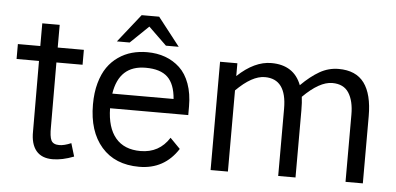

<svg xmlns="http://www.w3.org/2000/svg" viewBox="-51 -853 2003 971"><g transform="rotate(5 950.0 -367.5)"><path d="M355 -549.8V-474.1H222.2L223.1 -147Q222.2 -98.6 231.9 -78.9Q241.7 -59.1 272.9 -59.1Q297.9 -59.1 333 -74.2L353 -7.8Q294.4 15.1 245.1 15.1Q189.5 15.1 161.6 -18.8Q133.8 -52.7 134.8 -116.2L133.8 -474.1H20V-549.8H133.8V-665H222.2V-549.8Z M674.8 -695.8 582.5 -606.9H517.6L630.9 -750H719.7L831.5 -606.9H766.6ZM909.7 -311V-267.1H512.7Q514.2 -168.9 557.9 -116.9Q601.6 -64.9 684.6 -64.9Q779.8 -64.9 830.6 -145L881.8 -92.8Q812.5 15.1 684.6 15.1Q562 15.1 493.4 -63.5Q424.8 -142.1 424.8 -278.8Q424.8 -338.9 438.2 -387.2Q451.7 -435.5 474.6 -468.5Q497.6 -501.5 529.8 -523.7Q562 -545.9 598.4 -555.9Q634.8 -565.9 675.8 -565.9Q725.6 -565.9 767.3 -550.8Q809.1 -535.6 841.3 -505.6Q873.5 -475.6 891.6 -425.8Q909.7 -376 909.7 -311ZM674.8 -486.8Q540 -486.8 517.6 -341.8H828.6Q822.8 -417 786.4 -451.9Q750 -486.8 674.8 -486.8Z M1647.5 -565.9Q1735.4 -565.9 1777.3 -509.3Q1819.3 -452.6 1819.3 -340.8V0H1731.4V-341.8Q1731.4 -411.1 1705.3 -451.7Q1679.2 -492.2 1621.6 -492.2Q1556.6 -492.2 1473.6 -409.2Q1477.5 -381.3 1477.5 -340.8V0H1389.6V-341.8Q1389.6 -492.2 1279.3 -492.2Q1214.4 -492.2 1134.3 -412.1V0H1046.4V-549.8H1134.3V-484.9Q1220.2 -565.9 1305.7 -565.9Q1420.4 -565.9 1458.5 -466.8Q1505.9 -514.2 1551 -540Q1596.2 -565.9 1647.5 -565.9Z"/></g></svg>

Font: Stilu
Style: Regular
Weight: 400
Designer: Genilson Lima Santos
Foundry: Genilson Lima Santos
Version: Version 1.200;PS 001.200;hotconv 1.0.88;makeotf.lib2.5.64775